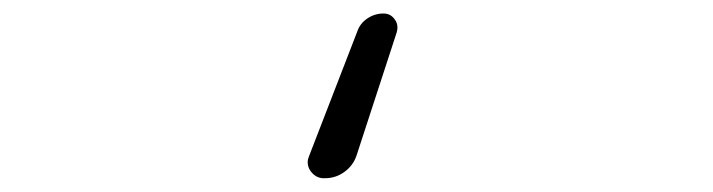

<svg xmlns="http://www.w3.org/2000/svg" viewBox="-20 -172 1040 280"><path d="M500 54.7Q495.1 69.3 482.4 78.6Q469.7 87.9 454.1 87.9H452.1Q440.4 87.9 432.6 77.1Q428.7 71.3 428.7 64.5Q428.7 60.5 430.7 55.7L501 -126Q504.9 -137.7 515.6 -145Q526.4 -152.3 539.1 -152.3Q549.8 -152.3 555.7 -143.6Q559.6 -138.7 559.6 -131.8Q559.6 -128.9 558.6 -125Z"/></svg>

Font: Gen Jyuu Gothic L Monospace Light
Style: Regular
Weight: 300
Designer: [Source Han Sans]
Ryoko NISHIZUKA  (kana & ideographs); Paul D. Hunt (Latin, Greek & Cyrillic); Wenlong ZHANG  (bopomofo
Version: Version 1.002.20150607